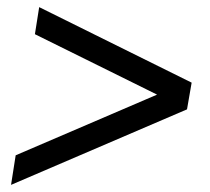

<svg xmlns="http://www.w3.org/2000/svg" viewBox="-20 -556 589 539"><path d="M11 -37 24 -120 455 -305 450 -276 78 -460 90 -536 518 -324 505 -249Z"/></svg>

Font: Nunito Sans 10pt SemiCondensed SemiBold
Style: Italic
Weight: 600
Width: 4
Italic angle: -9°
Designer: Vernon Adams
Foundry: Vernon Adams
Version: Version 3.101;gftools[0.9.27]